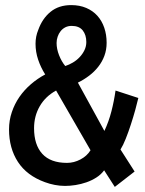

<svg xmlns="http://www.w3.org/2000/svg" viewBox="-20 -732 572 757"><path d="M525.4 -345.7Q521 -326.2 513.2 -298.1Q505.4 -270 495.8 -240.7Q486.3 -211.4 475.8 -185.1Q465.3 -158.7 455.1 -142.6L510.7 -55.7L432.6 4.9L390.6 -60.5Q378.4 -43.9 360.1 -32.2Q341.8 -20.5 320.8 -13.2Q299.8 -5.9 277.8 -2.4Q255.9 1 236.3 1Q216.3 1 196 -2.9Q175.8 -6.8 157.2 -13.7Q85.9 -39.6 50.8 -93.5Q15.6 -147.5 15.6 -221.7Q15.6 -257.3 26.6 -289.8Q37.6 -322.3 56.6 -349.9Q75.7 -377.4 101.8 -399.9Q127.9 -422.4 158.2 -438.5Q140.6 -466.3 130.4 -496.8Q120.1 -527.3 120.1 -559.6Q120.1 -588.4 130.9 -614.3Q147 -659.2 179.4 -685.5Q211.9 -711.9 260.7 -711.9Q293.9 -711.9 320.1 -700.7Q346.2 -689.5 364 -669.7Q381.8 -649.9 391.1 -622.6Q400.4 -595.2 400.4 -563.5Q400.4 -535.6 391.6 -512Q382.8 -488.3 367.4 -468.8Q352.1 -449.2 331.5 -433.6Q311 -418 287.1 -406.2L391.6 -215.8Q409.2 -253.4 419.4 -293.5Q429.7 -333.5 435.5 -375ZM320.3 -566.4Q320.3 -594.2 306.2 -612.1Q292 -629.9 262.7 -629.9Q248.5 -629.9 237.5 -624.3Q226.6 -618.7 219 -609.1Q211.4 -599.6 207.3 -587.4Q203.1 -575.2 203.1 -562.5Q203.1 -539.1 212.9 -514.2Q222.7 -489.3 237.3 -471.7Q252.4 -476.6 267.3 -485.4Q282.2 -494.1 293.9 -506.6Q305.7 -519 313 -534.2Q320.3 -549.3 320.3 -566.4ZM336.9 -139.6 201.2 -375Q159.2 -352.1 136.7 -313.2Q114.3 -274.4 114.3 -226.6Q114.3 -161.1 146.7 -125.5Q179.2 -89.8 244.1 -89.8Q271.5 -89.8 297.1 -103.3Q322.8 -116.7 336.9 -139.6Z"/></svg>

Font: Maiden Orange
Style: Regular
Weight: 400
Designer: Astigmatic (AOETI)
Foundry: Astigmatic (AOETI)
Version: Version 1.000